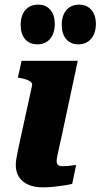

<svg xmlns="http://www.w3.org/2000/svg" viewBox="-20 -802 433 827"><path d="M141 -611Q176 -611 196 -635Q216 -659 216 -699Q216 -737 197 -759.5Q178 -782 145 -782Q109 -782 89 -758.5Q69 -735 69 -695Q69 -656 88 -633.5Q107 -611 141 -611ZM318 -611Q352 -611 372.5 -635Q393 -659 393 -699Q393 -737 373.5 -759.5Q354 -782 321 -782Q286 -782 266 -758.5Q246 -735 246 -695Q246 -656 265 -633.5Q284 -611 318 -611ZM164 5Q129 5 103 -6Q77 -17 62.5 -38.5Q48 -60 48 -91Q48 -105 51 -122Q54 -139 59.5 -165Q65 -191 74 -232L118 -433Q120 -442 114 -448Q108 -454 96 -458.5Q84 -463 67 -466L57 -468L73 -540H315L247 -222Q240 -188 234.5 -165.5Q229 -143 226.5 -129Q224 -115 224 -108Q224 -96 230.5 -91Q237 -86 251 -86Q262 -86 272 -87Q282 -88 291.5 -89.5Q301 -91 308 -91L291 -10Q274 -6 254 -3Q234 0 211 2.5Q188 5 164 5Z"/></svg>

Font: Roboto Serif
Style: Bold Italic
Weight: 700
Italic angle: -10°
Designer: Greg Gazdowicz
Foundry: Commercial Type
Version: Version 1.008